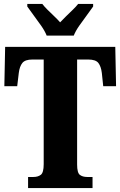

<svg xmlns="http://www.w3.org/2000/svg" viewBox="-20 -951 609 971"><path d="M122 0V-56H149Q172 -56 186.5 -67Q201 -78 201 -121V-650H144Q107 -650 93 -632.5Q79 -615 75 -582L67 -515H2L6 -714H563L567 -515H502L495 -582Q491 -615 477.5 -632.5Q464 -650 426 -650H370V-119Q370 -77 384 -66.5Q398 -56 421 -56H448V0ZM216 -771Q207 -794 188.5 -820.5Q170 -847 150.5 -873Q131 -899 118 -918V-931H194Q203 -919 219.5 -902.5Q236 -886 254 -869Q272 -852 284 -838Q297 -852 314.5 -869Q332 -886 349 -902.5Q366 -919 375 -931H451V-918Q438 -899 418.5 -873Q399 -847 380.5 -820.5Q362 -794 353 -771Z"/></svg>

Font: Noto Serif Sinhala ExtraCondensed Black
Style: Regular
Weight: 900
Width: 2
Designer: Jelle Bosma - Monotype Design Team
Foundry: Monotype Imaging Inc.
Version: Version 2.007; ttfautohint (v1.8.4.7-5d5b)